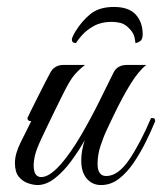

<svg xmlns="http://www.w3.org/2000/svg" viewBox="-20 -533 467 553"><path d="M88 0Q77 0 61.5 -5Q46 -10 34.5 -23.5Q23 -37 23 -64Q23 -90 40 -124Q57 -158 70 -184Q59 -184 59 -193Q60 -196 68 -212Q76 -228 87 -250Q98 -272 108.5 -292.5Q119 -313 125 -324Q137 -346 163 -346H225Q208 -333 194.5 -317.5Q181 -302 161 -261Q161 -261 154 -247Q147 -233 136.5 -211.5Q126 -190 115.5 -168Q105 -146 98 -131Q85 -103 81 -86.5Q77 -70 77 -56Q77 -23 99 -23Q123 -23 157 -62Q185 -95 212 -141Q239 -187 263.5 -236Q288 -285 307 -324Q318 -346 346 -346H401Q379 -328 356.5 -292Q334 -256 307 -200Q300 -185 289 -162Q278 -139 269.5 -113Q261 -87 261 -61Q261 -26 286 -26Q320 -26 352 -73Q384 -120 415 -193Q423 -193 424.5 -192Q426 -191 427 -184Q416 -157 400.5 -125.5Q385 -94 365.5 -65Q346 -36 322.5 -18Q299 0 271 0Q246 0 230 -18.5Q214 -37 214 -71Q214 -98 224 -129Q207 -99 185 -69Q163 -39 138 -19.5Q113 0 88 0ZM308 -513Q351 -513 371 -491Q391 -469 391 -434Q391 -419 383 -414Q375 -409 370 -409Q370 -413 367.5 -425Q365 -437 355 -448Q342 -463 328.5 -466.5Q315 -470 301 -470Q272 -470 251 -458.5Q230 -447 217 -432.5Q204 -418 199 -409Q187 -409 187 -419Q187 -425 197 -442Q216 -473 241 -493Q266 -513 308 -513Z"/></svg>

Font: Great Vibes
Style: Regular
Weight: 400
Designer: Robert E. Leuschke, Viktoriya Grabowska, Viviana Monsalve, Eben Sorkin
Foundry: Robert E. Leuschke
Version: Version 1.103; ttfautohint (v1.8.4.7-5d5b)